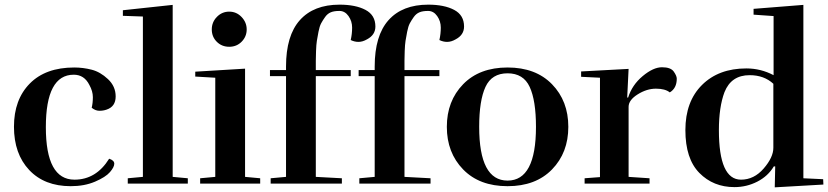

<svg xmlns="http://www.w3.org/2000/svg" viewBox="-20 -789 3558 825"><path d="M374 -326Q379 -346 379 -371.5Q379 -397 364 -424Q342 -468 297 -468Q177 -468 177 -242.5Q177 -17 300 -17Q393 -17 449 -107Q471 -100 471 -85.5Q471 -71 452.5 -49.5Q434 -28 388.5 -8.5Q343 11 284 11Q171 11 105.5 -58.5Q40 -128 40 -244.5Q40 -361 108 -430Q176 -499 299 -499Q337 -499 374 -489.5Q411 -480 444 -449Q477 -418 477 -374.5Q477 -331 438 -318Q424 -313 407 -313Q390 -313 374 -326Z M787 0H529V-23L594 -29V-718L508 -721V-745L722 -768V-29L787 -23Z M1098 0H840V-23L905 -29V-455L819 -460V-481L1033 -494V-29L1098 -23ZM1040 -662.5Q1040 -632 1018.5 -610Q997 -588 965 -588Q933 -588 911.5 -609.5Q890 -631 890 -662.5Q890 -694 912 -716.5Q934 -739 965 -739Q996 -739 1018 -716Q1040 -693 1040 -662.5Z M1487 -617Q1493 -643 1493 -670.5Q1493 -698 1477.5 -720Q1462 -742 1438.5 -742Q1415 -742 1401 -736Q1387 -730 1377 -716Q1367 -702 1360 -689Q1353 -676 1348.5 -652.5Q1344 -629 1341.5 -613.5Q1339 -598 1338 -570Q1337 -542 1337 -528V-488H1487V-462H1337V-29L1449 -23V0H1143V-23L1209 -29V-462H1140V-488H1209V-503Q1209 -636 1268.5 -702.5Q1328 -769 1439 -769Q1508 -769 1550.5 -746.5Q1593 -724 1593 -675Q1593 -639 1557 -620Q1538 -609 1520.5 -609Q1503 -609 1487 -617Z M1868 -617Q1874 -643 1874 -670.5Q1874 -698 1858.5 -720Q1843 -742 1819.5 -742Q1796 -742 1782 -736Q1768 -730 1758 -716Q1748 -702 1741 -689Q1734 -676 1729.5 -652.5Q1725 -629 1722.5 -613.5Q1720 -598 1719 -570Q1718 -542 1718 -528V-488H1868V-462H1718V-29L1830 -23V0H1524V-23L1590 -29V-462H1521V-488H1590V-503Q1590 -636 1649.5 -702.5Q1709 -769 1820 -769Q1889 -769 1931.5 -746.5Q1974 -724 1974 -675Q1974 -639 1938 -620Q1919 -609 1901.5 -609Q1884 -609 1868 -617Z M2352 -61Q2282 11 2161 11Q2040 11 1970 -61Q1900 -133 1900 -244Q1900 -355 1970 -427Q2040 -499 2161 -499Q2282 -499 2352 -427Q2422 -355 2422 -244Q2422 -133 2352 -61ZM2283 -244Q2283 -357 2256 -415.5Q2229 -474 2161 -474Q2093 -474 2066 -415.5Q2039 -357 2039 -244Q2039 -13 2161 -13Q2283 -13 2283 -244Z M2888 -451Q2888 -410 2858 -392Q2838 -408 2798.5 -408Q2759 -408 2720 -383.5Q2681 -359 2681 -330V-29L2771 -23V0H2492V-23L2558 -28V-455L2477 -459V-482L2681 -493L2675 -370H2679Q2696 -424 2741.5 -462Q2787 -500 2824.5 -500Q2862 -500 2875 -481.5Q2888 -463 2888 -451Z M3136 15Q3045 15 2985 -46Q2925 -107 2925 -230Q2925 -353 2996.5 -424Q3068 -495 3187 -495Q3249 -495 3304 -466V-720L3218 -726V-751L3432 -768V-23L3517 -19L3518 4L3309 16L3311 -74H3305Q3280 -32 3234 -8.5Q3188 15 3136 15ZM3303 -154V-429Q3263 -466 3201 -466Q3122 -466 3093 -393Q3069 -329 3069 -230Q3069 -17 3164 -17Q3220 -17 3261.5 -65Q3303 -113 3303 -154Z"/></svg>

Font: Rufina
Style: Bold
Weight: 700
Designer: Martin Sommaruga
Foundry: Martin Sommaruga
Version: Version 1.001